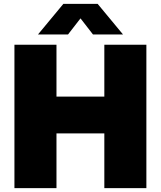

<svg xmlns="http://www.w3.org/2000/svg" viewBox="-20 -971 830 991"><path d="M54.5 0V-740H271.5V-472.5H518.5V-740H735.5V0H518.5V-282.5H271.5V0ZM176 -793 307 -951H484L615 -793H460L380.5 -895.5H410.5L331 -793Z"/></svg>

Font: Encode Sans SC Black
Style: Regular
Weight: 900
Version: Version 3.002